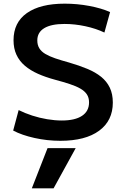

<svg xmlns="http://www.w3.org/2000/svg" viewBox="-20 -760 689 1050"><path d="M273 270H154L240 50H394ZM310 10Q238 10 168.5 -5.5Q99 -21 52 -46L82 -158Q116 -141 156 -128Q196 -115 238 -108Q280 -101 318 -101Q390 -101 428.5 -126.5Q467 -152 467 -200Q467 -226 455 -244Q443 -262 419.5 -275.5Q396 -289 361 -300.5Q326 -312 281 -324Q229 -338 187.5 -356.5Q146 -375 116 -400.5Q86 -426 70 -460.5Q54 -495 54 -540Q54 -637 127 -688.5Q200 -740 334 -740Q402 -740 468.5 -727.5Q535 -715 582 -694L551 -582Q505 -604 447 -616.5Q389 -629 333 -629Q260 -629 222 -606Q184 -583 184 -539Q184 -514 195 -496Q206 -478 228 -465Q250 -452 282 -441Q314 -430 358 -418Q413 -402 457.5 -383.5Q502 -365 533 -340Q564 -315 580.5 -280.5Q597 -246 597 -199Q597 -100 522 -45Q447 10 310 10Z"/></svg>

Font: M PLUS 2 SemiBold
Style: Regular
Weight: 600
Designer: Coji Morishita
Foundry: UNDERFOREST DESIGN
Version: Version 1.001